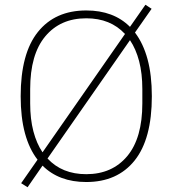

<svg xmlns="http://www.w3.org/2000/svg" viewBox="-20 -754 726 808"><path d="M343 12Q228 12 159 -57L96 34L69 17L138 -82Q103 -127 85 -193.5Q67 -260 67 -349Q67 -529 139.5 -619.5Q212 -710 343 -710Q458 -710 527 -641L592 -734L618 -717L548 -617Q583 -571 601 -504.5Q619 -438 619 -349Q619 -169 546.5 -78.5Q474 12 343 12ZM107 -319Q107 -253 120.5 -201.5Q134 -150 159 -113L506 -611Q445 -677 343 -677Q234 -677 170.5 -601Q107 -525 107 -379ZM579 -379Q579 -445 565.5 -496.5Q552 -548 527 -585L180 -87Q241 -21 343 -21Q452 -21 515.5 -97Q579 -173 579 -319Z"/></svg>

Font: IBM Plex Sans Thai ExtraLight
Style: Regular
Weight: 200
Designer: Mike Abbink, Paul van der Laan, Pieter van Rosmalen, Ben Mitchell, Mark Frömberg
Foundry: Bold Monday
Version: Version 1.1